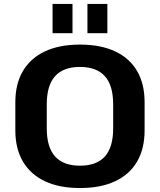

<svg xmlns="http://www.w3.org/2000/svg" viewBox="-20 -934 803 964"><path d="M381.5 10.1Q278.6 10.1 206.2 -23.7Q133.9 -57.5 95.4 -122.4Q57 -187.2 57 -279.3V-420.7Q57 -513.3 95.4 -577.9Q133.9 -642.5 206.2 -676.3Q278.6 -710.1 381.5 -710.1Q484.9 -710.1 557.5 -676.3Q630.1 -642.5 668.1 -577.9Q706 -513.3 706 -420.7V-279.3Q706 -187.2 668.1 -122.4Q630.1 -57.5 557.5 -23.7Q484.9 10.1 381.5 10.1ZM381.5 -102.1Q465.3 -102.1 506.8 -148.5Q548.2 -194.9 548.2 -289.7V-410.3Q548.2 -505.1 506.5 -551.5Q464.8 -597.9 381.5 -597.9Q298.1 -597.9 256.5 -551.5Q214.8 -505.1 214.8 -410.3V-289.7Q214.8 -194.9 256.5 -148.5Q298.1 -102.1 381.5 -102.1ZM344 -914.4V-767.4H243.9V-914.4ZM519.1 -914.4V-767.4H419V-914.4Z"/></svg>

Font: Pathway Extreme 8pt Thin
Style: Regular
Weight: 100
Version: Version 1.001;gftools[0.9.26]